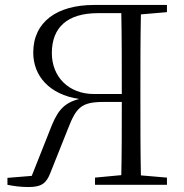

<svg xmlns="http://www.w3.org/2000/svg" viewBox="-20 -745 743 774"><path d="M363 0H653V-29L548 -38C546 -136 546 -235 546 -335V-390C546 -490 546 -590 548 -687L653 -696V-725H359C210 -725 114 -657 114 -533C114 -439 179 -364 299 -346C230 -328 208 -291 179 -215L108 -36L10 -28V0C35 5 62 9 96 9C150 9 168 -9 183 -48L254 -226C287 -311 307 -334 397 -334H471C471 -230 471 -134 469 -39L363 -29ZM471 -366H359C256 -366 189 -436 189 -531C189 -635 252 -692 375 -692H469C471 -594 471 -493 471 -366Z"/></svg>

Font: Noto Serif CJK SC Light
Style: Regular
Weight: 300
Designer: Ryoko NISHIZUKA 西塚涼子 (kana & ideographs); Frank Grießhammer (Latin, Greek & Cyrillic); Wenlong ZHANG 张文龙 (bopomofo); San
Foundry: Adobe
Version: Version 2.001;hotconv 1.1.0;makeotfexe 2.6.0